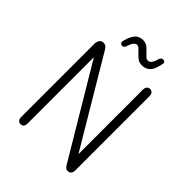

<svg xmlns="http://www.w3.org/2000/svg" viewBox="-216 -882 1010 1010"><g transform="rotate(45 288.5 -377.5)"><path d="M440 -96 151 -582Q144 -594 137 -599Q130 -604 120 -604Q105 -604 97 -593Q89 -582 89 -566V-22Q89 -7 95.5 0.5Q102 8 113 8Q125 8 131 0.5Q137 -7 137 -22V-514L437 -11Q443 -1 448.5 3Q454 7 462 7Q476 7 482.5 -1.5Q489 -10 489 -25V-575Q489 -589 482.5 -597Q476 -605 464 -605Q453 -605 446.5 -597Q440 -589 440 -575ZM419 -750Q419 -756 415 -759.5Q411 -763 405 -763H403Q390 -763 385 -747Q373 -702 351 -702Q342 -702 336.5 -706Q331 -710 315 -727Q296 -748 284 -754.5Q272 -761 256 -761Q234 -761 219 -749Q204 -737 193 -710Q189 -700 186.5 -690Q184 -680 184 -675Q184 -670 188.5 -665.5Q193 -661 199 -661Q206 -661 210 -664.5Q214 -668 217 -675Q231 -721 252 -721Q259 -721 265 -716.5Q271 -712 283 -699Q305 -676 317 -669Q329 -662 346 -662Q394 -662 410 -713Q413 -722 416 -734.5Q419 -747 419 -750Z"/></g></svg>

Font: Beiruti Light
Style: Regular
Weight: 300
Designer: Arlette Boutros
Foundry: Boutros
Version: Version 1.41